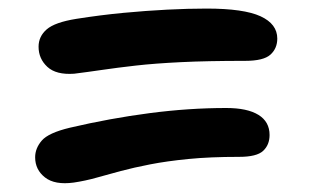

<svg xmlns="http://www.w3.org/2000/svg" viewBox="-20 -556 740 448"><path d="M152 -130Q108 -124 85 -142Q62 -160 62 -189Q62 -210 77.5 -228Q93 -246 143 -258Q237 -280 329 -292Q421 -304 508 -304Q557 -304 583 -288Q609 -272 609 -241Q609 -218 594 -204Q579 -190 538 -190Q470 -190 419.5 -185Q369 -180 330.5 -172.5Q292 -165 262 -157Q232 -149 205.5 -141.5Q179 -134 152 -130ZM153 -384Q111 -381 90.5 -400Q70 -419 70 -447Q70 -471 89 -487.5Q108 -504 158 -512Q215 -521 268 -526Q321 -531 370 -533.5Q419 -536 462 -536Q549 -536 588 -518Q627 -500 627 -466Q627 -443 611 -428.5Q595 -414 552 -414Q464 -414 402.5 -411Q341 -408 297 -403Q253 -398 219 -393Q185 -388 153 -384Z"/></svg>

Font: Shantell Sans Light SemiBold
Style: Regular
Weight: 600
Version: Version 1.008;[ac192a2d6]